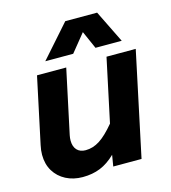

<svg xmlns="http://www.w3.org/2000/svg" viewBox="-117 -883 884 990"><g transform="rotate(-15 325.0 -388.0)"><path d="M190 -186Q190 -154 206.5 -136Q223 -118 253 -118Q292 -118 328 -141Q364 -164 409 -218L481 -556H637L519 0H368L378 -60Q339 -22 297 -5Q255 12 203 12Q153 12 113.5 -8.5Q74 -29 51.5 -66Q29 -103 29 -153Q29 -177 35 -204L110 -556H266L193 -214Q190 -199 190 -186ZM323 -788H493L578 -615H438L396 -710L319 -615H170Z"/></g></svg>

Font: Azeret Mono
Style: Bold Italic
Weight: 700
Italic angle: -12°
Designer: Martin Vácha
Foundry: Displaay
Version: Version 1.000; Glyphs 3.0.3, build 3074